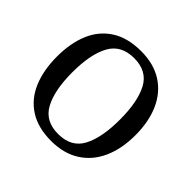

<svg xmlns="http://www.w3.org/2000/svg" viewBox="-178 -912 1109 1109"><g transform="rotate(45 377.0 -357.5)"><path d="M377 10Q269 10 197.5 -36Q126 -82 91 -165Q56 -248 56 -359Q56 -470 91 -552Q126 -634 198 -679.5Q270 -725 378 -725Q481 -725 552.5 -679.5Q624 -634 661 -551.5Q698 -469 698 -358Q698 -247 661 -164.5Q624 -82 552 -36Q480 10 377 10ZM377 -47Q484 -47 527.5 -129Q571 -211 571 -358Q571 -505 527.5 -586.5Q484 -668 378 -668Q272 -668 227.5 -586.5Q183 -505 183 -358Q183 -211 227 -129Q271 -47 377 -47Z"/></g></svg>

Font: Noto Serif Sinhala Medium
Style: Regular
Weight: 500
Designer: Jelle Bosma - Monotype Design Team
Foundry: Monotype Imaging Inc.
Version: Version 2.007; ttfautohint (v1.8.4.7-5d5b)